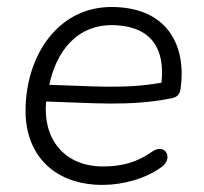

<svg xmlns="http://www.w3.org/2000/svg" viewBox="-20 -513 575 541"><path d="M269 8C327 8 392 -10 436 -43C469 -67 446 -111 409 -86C366 -55 322 -44 270 -44C160 -44 100 -123 110 -227C241 -223 344 -213 458 -235C476 -238 486 -243 489 -264C505 -380 456 -487 307 -493C147 -501 53 -359 52 -203C51 -75 134 8 269 8ZM119 -274C137 -362 193 -447 305 -442C410 -437 445 -372 435 -280C329 -261 233 -271 119 -274Z"/></svg>

Font: SN Pro Light
Style: Italic
Weight: 300
Italic angle: -8.99998°
Designer: Tobias Whetton
Foundry: Supernotes
Version: Version 1.001;Glyphs 3.2 (3249)